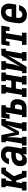

<svg xmlns="http://www.w3.org/2000/svg" viewBox="1707 -2285 586 4040"><g transform="rotate(-90 2000.0 -265.0)"><path d="M380 0 390 -59 384 -75 383 -78 376 -96H425V0ZM13 0V-96H54L110 -434H81V-530H264V-434H223L203 -313H226L372 -530H468L458 -471L468 -530H494V-434H432L313 -265Q331 -218 348.5 -171Q366 -124 383 -78L384 -75L390 -59L380 0H296L229 -196L222 -217H187L167 -96H196V0Z M650 8Q628 8 607.5 3Q587 -2 570.5 -13.5Q554 -25 543.5 -42.5Q533 -60 528 -80Q523 -100 523 -121.5Q523 -143 526 -164Q530 -189 540.5 -214Q551 -239 570.5 -258Q590 -277 614.5 -289.5Q639 -302 664.5 -309.5Q690 -317 715 -319.5Q740 -322 766 -322H821L826 -355Q829 -371 828 -387Q827 -403 819.5 -416Q812 -429 797.5 -435.5Q783 -442 767 -442Q752 -442 736.5 -437.5Q721 -433 708.5 -423Q696 -413 688.5 -398.5Q681 -384 678 -369H566Q571 -392 579.5 -414Q588 -436 602 -456Q616 -476 635 -492.5Q654 -509 676 -519.5Q698 -530 721 -534Q744 -538 767 -538Q794 -538 820 -533.5Q846 -529 868 -517Q890 -505 906.5 -486Q923 -467 931.5 -443Q940 -419 940.5 -392.5Q941 -366 936 -339L896 -96H925V0H768L781 -79Q771 -61 757 -44.5Q743 -28 726 -16Q709 -4 689 2Q669 8 650 8ZM684 -88Q705 -88 726.5 -96.5Q748 -105 764.5 -122Q781 -139 789.5 -160Q798 -181 801 -203L805 -226H766Q753 -226 740.5 -225Q728 -224 715 -221.5Q702 -219 689.5 -215Q677 -211 666 -203.5Q655 -196 648 -184.5Q641 -173 639 -160Q637 -147 638 -134.5Q639 -122 644 -110.5Q649 -99 660 -93.5Q671 -88 684 -88Z M958 0V-96H1000L1056 -434H1027V-530H1178L1235 -251L1385 -530H1517V-434H1476L1420 -96H1448V0H1266V-96H1307L1309 -106Q1315 -145 1323.5 -183.5Q1332 -222 1343.5 -260.5Q1355 -299 1368 -337.5Q1381 -376 1391 -415L1254 -159H1186L1134 -414Q1131 -376 1131 -337.5Q1131 -299 1130 -260.5Q1129 -222 1124.5 -183Q1120 -144 1114 -106L1112 -96H1141V0Z M1556 0V-96H1597L1653 -434H1627L1615 -357H1519L1547 -530H1807V-434H1766L1750 -339H1792Q1815 -339 1838 -334.5Q1861 -330 1879.5 -317.5Q1898 -305 1910.5 -286Q1923 -267 1928.5 -245.5Q1934 -224 1933.5 -200Q1933 -176 1930 -152Q1925 -123 1912.5 -93.5Q1900 -64 1876.5 -42Q1853 -20 1823 -10Q1793 0 1763 0ZM1710 -96H1763Q1775 -96 1786 -103Q1797 -110 1803.5 -121Q1810 -132 1813.5 -143.5Q1817 -155 1819 -167Q1821 -179 1822 -191Q1823 -203 1820.5 -214.5Q1818 -226 1811 -234.5Q1804 -243 1792 -243H1734Z M1981 0V-96H2023L2079 -434H2050V-530H2233V-434H2192L2173 -320H2321L2340 -434H2311V-530H2494V-434H2452L2396 -96H2425V0H2242V-96H2284L2305 -224H2157L2136 -96H2164V0Z M2481 0V-96H2523L2579 -434H2550V-530H2733V-434H2692L2672 -318Q2668 -293 2663 -269Q2658 -245 2650.5 -221Q2643 -197 2633.5 -173.5Q2624 -150 2615 -126L2859 -530H2994V-434H2952L2896 -96H2925V0H2742V-96H2784L2803 -212Q2807 -237 2812 -261Q2817 -285 2824.5 -309Q2832 -333 2841.5 -356.5Q2851 -380 2860 -404L2616 0Z M3076 0V-96H3153L3209 -434H3154L3142 -357H3054L3083 -530H3480L3451 -357H3364L3377 -434H3322L3266 -96H3331V0Z M3709 8Q3680 8 3651.5 2Q3623 -4 3600 -19Q3577 -34 3561 -57Q3545 -80 3537.5 -107Q3530 -134 3530.5 -163.5Q3531 -193 3536 -222L3557 -352Q3562 -377 3570 -401.5Q3578 -426 3592.5 -448.5Q3607 -471 3627.5 -489Q3648 -507 3671.5 -518Q3695 -529 3720.5 -533.5Q3746 -538 3770 -538Q3799 -538 3827.5 -532Q3856 -526 3878.5 -510.5Q3901 -495 3916 -472Q3931 -449 3938 -422Q3945 -395 3944.5 -366Q3944 -337 3939 -308L3924 -217H3648L3646 -207Q3644 -193 3643 -179.5Q3642 -166 3643.5 -153Q3645 -140 3649.5 -127.5Q3654 -115 3662.5 -106Q3671 -97 3683.5 -92.5Q3696 -88 3709 -88Q3724 -88 3739 -92Q3754 -96 3767 -105Q3780 -114 3788.5 -128Q3797 -142 3801 -157H3912Q3904 -122 3886 -90.5Q3868 -59 3840 -35.5Q3812 -12 3777.5 -2Q3743 8 3709 8ZM3664 -313H3828L3829 -323Q3831 -337 3832 -350.5Q3833 -364 3832 -377Q3831 -390 3826.5 -402Q3822 -414 3814 -423.5Q3806 -433 3794 -437.5Q3782 -442 3768 -442Q3749 -442 3730 -433.5Q3711 -425 3698 -409.5Q3685 -394 3678 -375Q3671 -356 3667 -337Z"/></g></svg>

Font: Iosevka Slab Oblique
Style: Bold
Weight: 700
Italic angle: -9°
Monospace: yes
Designer: Belleve Invis
Foundry: Belleve Invis
Version: Version 11.1.1; ttfautohint (v1.8.3)